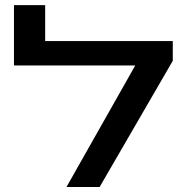

<svg xmlns="http://www.w3.org/2000/svg" viewBox="-20 -744 742 764"><path d="M667.5 -502 376.5 0H244.6L518.1 -483.4H35.6V-723.6H159.7V-580.6H667.5Z"/></svg>

Font: Heebo Medium
Style: Regular
Weight: 500
Designer: Oded Ezer
Foundry: Meir Sadan
Version: Version 2.001; ttfautohint (v1.5.14-ce02) -l 8 -r 50 -G 200 